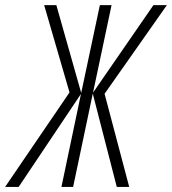

<svg xmlns="http://www.w3.org/2000/svg" viewBox="-87 -734 675 754"><path d="M-66.9 0 186 -371.1 86.4 -713.9H134.3L231.9 -369.1L305.2 -713.9H351.1L278.3 -370.1L515.6 -713.9H568.4L323.7 -365.7L420.4 0H371.6L277.3 -366.2L200.2 0H154.3L231 -365.2L-13.7 0Z"/></svg>

Font: Open Sans Condensed Light
Style: Italic
Weight: 300
Width: 3
Italic angle: -12°
Designer: Monotype Design Team
Foundry: Monotype Imaging Inc.
Version: Version 3.000; ttfautohint (v1.8.4)